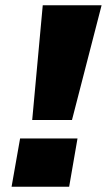

<svg xmlns="http://www.w3.org/2000/svg" viewBox="-20 -708 405 728"><path d="M102.1 -252.9 142.1 -688H365.2L252.9 -252.9ZM23.9 0 56.2 -183.1H273.9L242.2 0Z"/></svg>

Font: Archivo Expanded ExtraBold
Style: Italic
Weight: 800
Width: 7
Italic angle: -10°
Designer: Hector Gatti
Foundry: Omnibus-Type
Version: Version 2.001